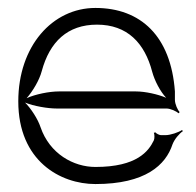

<svg xmlns="http://www.w3.org/2000/svg" viewBox="-20 -452 494 483"><path d="M47 -205C62 -222 79 -250 85 -273C105 -347 150 -390 224 -390C300 -390 344 -344 363 -271C369 -249 383 -222 398 -206C377 -215 345 -222 322 -222H128C104 -222 69 -215 47 -205ZM26 -197C26 -47 132 11 220 11C346 11 397 -37 414 -89C419 -102 431 -116 440 -122L438 -125C429 -119 409 -112 396 -112H385C381 -112 373 -116 371 -119L367 -118C369 -114 369 -103 367 -99C354 -72 325 -32 220 -32C165 -32 105 -65 82 -132C75 -153 58 -179 43 -194C65 -185 100 -179 123 -179H399C409 -179 424 -172 429 -167L432 -170C427 -175 420 -190 420 -201V-222C410 -361 334 -432 220 -432C112 -432 26 -336 26 -197Z"/></svg>

Font: Armata Saber
Style: Rg
Weight: 400
Designer: Jasper
Foundry: Cannot Into Space Fonts
Version: Version 0.970